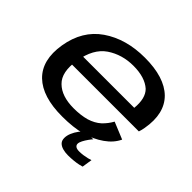

<svg xmlns="http://www.w3.org/2000/svg" viewBox="-172 -801 1151 1151"><g transform="rotate(45 404.0 -225.0)"><path d="M346 5.5 361 -78Q258 -78 206.5 -129.5Q154 -180 173 -294.5Q192 -412.5 265 -462.5Q338.5 -512 434 -512Q532.5 -512 583.5 -466Q624.5 -425 615.5 -337H167L153 -256.5H735Q741.5 -275 745 -296.5Q770.5 -441 693 -518.5Q615 -595 448.5 -595Q289 -595 178.5 -519Q69 -443.5 44.5 -295Q20.5 -148.5 100 -71Q179 5.5 346 5.5ZM361 -78 346 5.5Q440.5 5.5 507.5 -12.5Q573 -30 625.5 -67Q676.5 -102.5 699 -151L591 -195.5Q571.5 -160 542.5 -132.5Q512 -105 466.5 -91Q420 -78 361 -78ZM535.5 145.5Q559 145.5 581.8 143.2Q604.5 141 622 137.2Q639.5 133.5 646 131L656 66Q648.5 69 633.2 72.8Q618 76.5 600.8 79Q583.5 81.5 567 81.5Q546.5 81.5 537 74.2Q527.5 67 527.5 55.5Q527.5 43.5 536.2 26.8Q545 10 556.5 -6Q568 -22 575.5 -30H509Q495 -18 480.2 1.8Q465.5 21.5 456 44Q446.5 66.5 446.5 87Q446.5 109 458.5 121.5Q470.5 134 491 139.8Q511.5 145.5 535.5 145.5Z"/></g></svg>

Font: Anybody Expanded Medium
Style: Italic
Weight: 500
Width: 7
Italic angle: -10°
Version: Version 1.113;gftools[0.9.25]